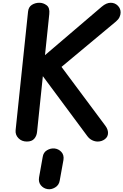

<svg xmlns="http://www.w3.org/2000/svg" viewBox="-20 -1024 893 1389"><path d="M174 0Q137 0 113.2 -24.5Q89.5 -49 93 -83L183 -940.5Q186.5 -973.5 210.5 -988.8Q234.5 -1004 265 -1004Q293 -1004 317.2 -986Q341.5 -968 336.5 -922L305.5 -625L716 -975.5Q733 -990 749.2 -997Q765.5 -1004 780.5 -1004Q811.5 -1004 832.2 -983Q853 -962 852.5 -933Q852.5 -917 844.5 -900Q836.5 -883 819 -868.5L425 -540L742 -114.5Q752.5 -100.5 757 -87.2Q761.5 -74 761.5 -62.5Q761.5 -34.5 738.8 -17.2Q716 0 686.5 0Q667 0 647 -9.5Q627 -19 612 -39L290 -473L248 -69Q245 -40 227.5 -20Q210 0 174 0ZM323.5 344Q295 339.5 276 317Q257 294.5 262.5 259.5L289 111Q294 78 320.2 62.8Q346.5 47.5 374 50Q404.5 53.5 424.5 75.8Q444.5 98 439 133.5L412 282.5Q406.5 316 378.2 332.5Q350 349 323.5 344Z"/></svg>

Font: Edu NSW ACT Cursive
Style: Regular
Weight: 400
Designer: Tina and Corey Anderson, Eben Sorkin, Mirko Velimirovic
Foundry: Sorkin Type Co.
Version: Version 2.000